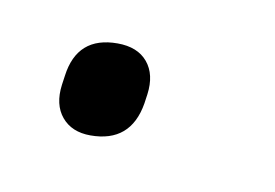

<svg xmlns="http://www.w3.org/2000/svg" viewBox="-28 -487 202 141"><g transform="rotate(10 73.0 -417.0)"><path d="M44 -382Q30 -382 22.5 -391Q15 -400 17 -415L18 -422Q22 -452 52 -452Q67 -452 74.5 -443Q82 -434 80 -419L79 -412Q74 -382 44 -382Z"/></g></svg>

Font: Sofia Sans Extra Condensed Light
Style: Italic
Weight: 300
Italic angle: -9°
Version: Version 4.100